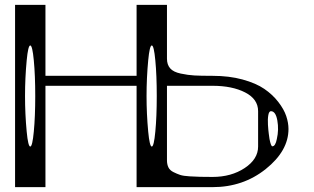

<svg xmlns="http://www.w3.org/2000/svg" viewBox="-20 -770 1290 790"><path d="M1094.7 -312.5Q1086.9 -312.5 1084 -296.4Q1081.1 -280.3 1082.5 -256.8Q1084 -233.4 1085.9 -219.7Q1087.9 -206.1 1088.9 -198.2Q1094.7 -168 1100.6 -168Q1113.3 -168 1119.1 -198.2Q1127.9 -236.3 1121.1 -274.4Q1114.3 -312.5 1094.7 -312.5ZM589.8 -521.5Q583 -449.2 583 -375Q583 -300.8 589.8 -228.5Q595.7 -167 604.5 -167Q613.3 -167 619.1 -228.5Q625 -290 625 -375Q625 -460 619.1 -521.5Q613.3 -583 604.5 -583Q595.7 -583 589.8 -521.5ZM89.8 -521.5Q83 -449.2 83 -375Q83 -300.8 89.8 -228.5Q95.7 -167 104.5 -167Q113.3 -167 119.1 -228.5Q125 -290 125 -375Q125 -460 119.1 -521.5Q113.3 -583 104.5 -583Q95.7 -583 89.8 -521.5ZM542 -750H667V-528.3Q667 -503.9 680.2 -488.8Q693.4 -473.6 723.6 -467.3Q753.9 -460.9 779.8 -459.5Q805.7 -458 854.5 -458Q922.9 -458 978 -442.9Q1033.2 -427.7 1067.4 -404.3Q1101.6 -380.9 1125 -350.6Q1148.4 -320.3 1157.7 -292.5Q1167 -264.6 1167 -239.3Q1167 -149.4 1073.7 -74.7Q980.5 0 854.5 0H667H542V-417H167V0H42V-750H167V-458H542ZM667 -417V-110.4Q667 -93.8 672.9 -81.5Q678.7 -69.3 693.4 -62Q708 -54.7 721.2 -50.3Q734.4 -45.9 760.7 -44.4Q787.1 -43 803.7 -42.5Q820.3 -42 854.5 -42Q931.6 -42 986.8 -78.6Q1042 -115.2 1042 -167V-312.5Q1042 -362.3 988.8 -389.6Q935.5 -417 854.5 -417Z"/></svg>

Font: okolaksMetalik
Style: bold
Weight: 700
Width: 7
Version: Version 0.6